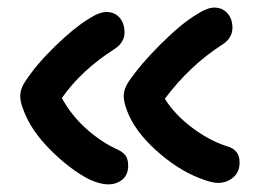

<svg xmlns="http://www.w3.org/2000/svg" viewBox="-20 -461 689 509"><path d="M558.1 23.9Q540.5 23.9 508.8 11.2Q448.7 -12.2 392.1 -64Q335.4 -115.7 315.9 -169.9Q307.1 -193.4 308.1 -210Q309.1 -226.6 320.8 -244.1Q352.5 -291 406.7 -344.7Q460.9 -398.4 500 -421.9Q528.8 -440.9 547.9 -440.9Q569.3 -440.9 582.8 -426Q596.2 -411.1 596.2 -387.2Q596.2 -359.4 567.9 -341.8Q482.9 -287.1 417 -199.2Q442.4 -158.2 488.3 -123.3Q534.2 -88.4 582 -73.2Q615.2 -64 615.2 -30.8Q615.2 -4.9 598.1 9.5Q581.1 23.9 558.1 23.9ZM266.1 27.8Q246.6 27.8 217.8 15.1Q166 -11.2 113.8 -63.5Q61.5 -115.7 42 -169.9Q32.7 -192.9 33.7 -210Q34.7 -227.1 46.9 -245.1Q76.2 -290 126.2 -338.6Q176.3 -387.2 213.9 -410.2Q242.7 -429.2 262.2 -429.2Q283.7 -429.2 296.9 -414.3Q310.1 -399.4 310.1 -375Q310.1 -347.7 282.2 -330.1Q195.3 -274.4 144 -201.2Q168.5 -155.8 208.5 -119.9Q248.5 -84 291 -64.9Q306.2 -58.1 313 -48.3Q319.8 -38.6 319.8 -22Q319.8 2.4 304.4 15.1Q289.1 27.8 266.1 27.8Z"/></svg>

Font: Shantell Sans Bouncy
Style: Regular
Weight: 500
Designer: Stephen Nixon, Anya Danilova, Shantell Martin
Foundry: Arrow Type
Version: Version 1.006;[9816181b4]